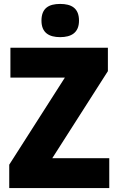

<svg xmlns="http://www.w3.org/2000/svg" viewBox="-20 -957 600 977"><path d="M286 -937C229 -937 191 -916 191 -852C191 -790 230 -768 286 -768C342 -768 382 -790 382 -852C382 -916 343 -937 286 -937ZM536 0V-152H246L529 -595V-714H33V-562H310L27 -119V0Z"/></svg>

Font: Noto Sans Georgian SemiCondensed Black
Style: Regular
Weight: 900
Width: 4
Designer: Monotype Design Team, Akaki Razmadze
Foundry: Google LLC
Version: Version 2.005